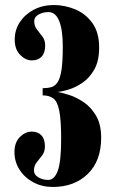

<svg xmlns="http://www.w3.org/2000/svg" viewBox="-20 -731 458 763"><path d="M189.5 12Q147.5 12 113 -6.2Q78.5 -24.5 58 -56Q37.5 -87.5 37.5 -126.5Q37.5 -165 59 -186.5Q80.5 -208 106 -208Q130.5 -208 144.5 -193.2Q158.5 -178.5 158.5 -149.5Q158.5 -128 147.8 -113.8Q137 -99.5 126 -86Q115 -72.5 115 -53Q115 -36.5 132.5 -26.2Q150 -16 171.5 -16Q196 -16 209.5 -52Q223 -88 223 -179.5Q223 -254 215.5 -291Q208 -328 191.8 -340Q175.5 -352 149.5 -352V-380.5Q169 -380.5 184 -384.8Q199 -389 209.2 -404.8Q219.5 -420.5 224.5 -454Q229.5 -487.5 229.5 -546.5Q229.5 -612 215.2 -647.5Q201 -683 172.5 -683Q150.5 -683 133.2 -673.2Q116 -663.5 116 -647Q116 -627.5 126.8 -613.8Q137.5 -600 148.5 -585.8Q159.5 -571.5 159.5 -550Q159.5 -521 145.5 -506Q131.5 -491 106.5 -491Q81.5 -491 60 -513Q38.5 -535 38.5 -573.5Q38.5 -612.5 59.2 -643.5Q80 -674.5 115 -692.8Q150 -711 194 -711Q237.5 -711 279 -693.8Q320.5 -676.5 347.2 -639.2Q374 -602 374 -542Q374 -489 355 -455.2Q336 -421.5 308.2 -402.5Q280.5 -383.5 253 -375.2Q225.5 -367 208 -365.5Q225.5 -363 254.5 -353.8Q283.5 -344.5 312.8 -324.8Q342 -305 362 -270.8Q382 -236.5 382 -183.5Q382 -91.5 328.8 -39.8Q275.5 12 189.5 12Z"/></svg>

Font: Imbue 50pt Black
Style: Regular
Weight: 900
Designer: Tyler Finck
Foundry: Etcetera Type Company
Version: Version 1.102; ttfautohint (v1.8.3)